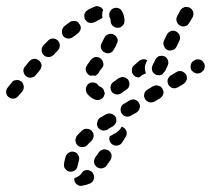

<svg xmlns="http://www.w3.org/2000/svg" viewBox="-32 -292 685 623"><path d="M236 266Q237 265 237 264Q239 263 241 262Q249 258 258 261Q267 264 271 273Q275 281 272 290Q269 299 261 303Q247 309 233 311Q224 312 217 306Q210 300 209 291Q209 289 209 288Q209 287 209 286Q217 284 224 279Q231 274 236 266ZM224 229Q227 220 222 212Q218 203 209 201Q200 198 192 203Q184 207 181 216Q178 226 176 237V239Q174 248 179 255Q185 263 194 265Q203 266 211 261Q218 256 220 246V245Q222 237 224 229ZM277 219 289 202Q291 199 295 196Q299 194 303 193Q308 192 312 193Q316 194 320 196Q328 202 330 211Q331 220 326 228L314 245Q312 249 308 251Q304 253 300 254Q296 255 291 254Q287 253 283 251Q283 251 283 250Q282 250 282 250Q282 250 281 249Q280 249 280 248Q274 242 273 234Q273 226 277 219ZM272 149Q272 140 266 133Q260 126 250 126Q241 125 234 132Q225 140 218 148Q215 152 214 156Q212 160 213 165Q213 169 215 173Q217 177 220 180Q227 186 237 185Q246 185 252 178Q258 171 265 165Q271 158 272 149ZM375 128Q378 132 379 136Q379 141 379 145Q378 149 375 153L364 171Q359 178 350 180Q341 182 333 177Q329 175 327 171Q324 167 323 163Q322 160 323 156Q323 153 324 150Q325 149 327 149L329 148Q329 147 330 147L346 138Q353 133 358 127Q361 123 363 119Q365 120 366 120Q367 121 369 122Q373 124 375 128ZM318 128Q318 128 318 127L334 118Q342 113 345 104Q347 95 343 87Q340 83 337 81Q333 78 329 77Q324 76 320 76Q316 77 312 79L296 88L294 89Q286 94 284 103Q281 112 285 120Q287 124 291 127Q294 129 299 131Q303 132 307 131Q312 131 316 129L318 128Q318 128 318 128ZM421 59Q424 50 419 42Q417 38 413 35Q409 33 405 31Q401 30 396 31Q392 32 388 34L370 45Q362 49 360 58Q358 67 362 75Q365 79 368 82Q372 85 376 86Q381 87 385 86Q389 86 393 83L411 73Q419 68 421 59ZM479 32 487 27Q495 22 498 13Q500 4 495 -4Q493 -8 489 -11Q486 -13 481 -14Q477 -15 472 -15Q468 -14 464 -12L456 -7L446 -1Q438 4 436 13Q434 22 439 30Q441 34 445 36Q448 39 453 40Q457 41 461 40Q466 40 470 37ZM295 30Q287 34 278 32Q269 29 262 23Q255 18 250 11Q248 7 247 3Q246 -2 247 -6Q248 -11 250 -14Q252 -18 256 -21Q264 -26 273 -24Q282 -23 287 -15Q289 -12 292 -11Q296 -10 299 -7Q302 -5 304 -2Q304 0 305 1Q306 6 308 10Q308 12 307 14Q307 16 306 17Q304 26 295 30ZM45 -12Q44 -22 37 -28Q34 -30 29 -32Q25 -33 21 -32Q16 -32 12 -30Q8 -28 6 -24L-7 -8Q-13 -1 -12 8Q-11 18 -4 23Q3 29 12 28Q22 27 27 20L41 4Q46 -3 45 -12ZM388 -17Q389 -26 384 -33Q381 -37 377 -39Q373 -41 369 -42Q364 -43 360 -41Q356 -40 352 -38Q344 -31 337 -27Q333 -24 330 -20Q328 -17 327 -12Q326 -8 327 -4Q328 1 330 5Q335 12 344 14Q353 16 361 11Q370 5 379 -2Q387 -7 388 -17ZM574 -34Q576 -43 571 -51Q568 -55 565 -57Q561 -60 557 -61Q552 -62 548 -61Q544 -61 540 -58L522 -47Q518 -45 516 -41Q513 -38 512 -33Q511 -29 512 -25Q513 -20 515 -16Q517 -13 521 -10Q525 -7 529 -6Q533 -5 538 -6Q542 -7 546 -9L564 -20Q571 -25 574 -34ZM101 -71Q103 -76 103 -80Q102 -85 100 -89Q98 -93 95 -95Q88 -102 78 -101Q69 -100 63 -93L50 -77Q43 -70 44 -61Q45 -52 52 -45Q59 -39 68 -40Q78 -41 84 -48L97 -64Q100 -67 101 -71ZM408 -43Q404 -45 401 -49Q395 -56 396 -65Q396 -74 403 -80Q411 -87 419 -94Q422 -97 426 -98Q430 -100 435 -100Q438 -99 440 -99Q443 -98 446 -96L442 -89Q439 -82 438 -73Q438 -64 441 -55Q441 -54 441 -54Q441 -53 440 -53Q432 -51 425 -45Q422 -43 420 -41Q419 -41 418 -41Q417 -41 417 -41Q412 -41 408 -43ZM252 -53Q249 -56 247 -61Q246 -65 246 -69Q247 -74 249 -78Q253 -85 258 -91Q260 -95 263 -98Q269 -105 278 -107Q287 -108 295 -102Q298 -99 300 -95Q303 -92 303 -87Q304 -83 303 -78Q301 -74 299 -71Q295 -66 292 -63Q290 -60 289 -57Q287 -53 284 -51Q281 -48 277 -46Q269 -48 261 -46Q260 -47 260 -47Q259 -47 258 -48Q254 -50 252 -53ZM482 -48Q477 -48 473 -50Q465 -54 462 -62Q459 -71 463 -80L472 -98Q474 -102 477 -105Q480 -108 484 -110Q489 -111 493 -111Q498 -111 502 -109Q510 -105 513 -96Q516 -88 512 -79L504 -62Q501 -59 498 -55Q497 -53 495 -51Q494 -50 493 -50Q492 -49 491 -49Q486 -47 482 -48ZM632 -73Q634 -82 628 -90Q623 -98 614 -99Q605 -101 597 -95H596Q588 -89 587 -80Q585 -71 590 -63Q593 -60 597 -57Q601 -55 605 -54Q609 -53 614 -54Q618 -55 622 -58L623 -59Q631 -64 632 -73ZM162 -145Q162 -154 155 -161Q149 -167 139 -167Q130 -167 124 -160Q117 -153 109 -145Q106 -141 104 -137Q103 -133 103 -129Q103 -124 105 -120Q107 -116 110 -113Q113 -110 118 -108Q122 -107 126 -107Q131 -107 135 -109Q139 -111 142 -114Q149 -122 156 -129Q162 -135 162 -145ZM296 -135Q299 -126 307 -122Q311 -120 315 -119Q320 -119 324 -120Q328 -121 332 -124Q335 -127 337 -131Q343 -140 347 -150Q349 -154 350 -158Q350 -163 349 -167Q347 -171 344 -175Q341 -178 337 -180Q329 -184 320 -181Q311 -178 307 -170Q303 -161 298 -152Q293 -144 296 -135ZM500 -143Q503 -134 511 -130Q515 -128 520 -128Q524 -128 529 -130Q533 -131 536 -134Q539 -137 541 -141L550 -160Q554 -169 551 -177Q547 -186 539 -190Q530 -194 522 -191Q513 -187 509 -179L500 -160Q496 -152 500 -143ZM230 -199Q231 -208 225 -215Q220 -223 211 -224Q201 -225 194 -220Q186 -214 177 -207Q170 -201 169 -192Q168 -183 173 -175Q179 -168 188 -167Q198 -166 205 -172Q213 -178 221 -184Q228 -190 230 -199ZM327 -225Q327 -215 333 -209Q340 -202 349 -202Q358 -201 365 -208Q372 -214 372 -224Q372 -242 364 -255Q360 -263 351 -266Q342 -268 334 -264Q326 -259 323 -250Q321 -241 325 -233Q326 -232 326 -230Q327 -228 327 -225ZM541 -223Q544 -214 552 -209Q556 -207 560 -206Q565 -206 569 -207Q573 -208 577 -211Q580 -214 582 -218L593 -236Q597 -244 595 -253Q592 -262 584 -267Q580 -269 576 -269Q571 -270 567 -269Q562 -267 559 -265Q555 -262 553 -258L543 -240Q539 -232 541 -223ZM282 -272Q278 -272 274 -270Q264 -266 253 -260Q249 -257 246 -254Q244 -250 242 -246Q241 -242 242 -237Q242 -233 244 -229Q247 -225 250 -222Q254 -219 258 -218Q262 -217 267 -218Q271 -218 275 -220Q284 -225 292 -229Q294 -230 297 -232Q299 -233 301 -236Q301 -237 300 -237Q299 -247 301 -256Q302 -258 303 -259Q301 -263 298 -266Q295 -269 291 -270Q287 -272 282 -272Z"/></svg>

Font: FRB American Cursive Dashed Extrabold
Style: Bold Italic
Weight: 800
Italic angle: -25°
Version: Version 2.0;Modular Font Editor K font №1